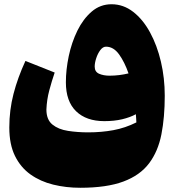

<svg xmlns="http://www.w3.org/2000/svg" viewBox="-20 -553 811 895"><path d="M748 -106.9Q748 -6.3 732.4 73.2Q716.8 152.8 674.8 208.5Q632.8 264.2 555.2 293.2Q477.5 322.3 354 322.3Q287.6 322.3 228 307.6Q168.5 293 122.3 260.3Q76.2 227.5 49.8 173.8Q23.4 120.1 23.4 41.5Q23.4 -40 43 -115.5Q62.5 -190.9 98.6 -269L234.9 -214.8Q221.2 -174.8 209.7 -131.6Q198.2 -88.4 196.3 -42.5Q196.3 4.9 224.4 27.6Q252.4 50.3 297.1 57.1Q341.8 64 391.1 64Q453.6 64 508.8 53.7Q564 43.5 615.7 17.6Q615.2 8.3 614.7 -0.7Q614.3 -9.8 613.3 -20.5Q586.4 -5.9 549.6 2.9Q512.7 11.7 466.3 11.7Q382.3 11.7 334.7 -34.4Q287.1 -80.6 287.1 -169.4Q287.1 -228 300.5 -291.7Q314 -355.5 340.8 -410.2Q367.7 -464.8 407.5 -499Q447.3 -533.2 500 -533.2Q555.2 -533.2 600.8 -497.8Q646.5 -462.4 679.4 -401.9Q712.4 -341.3 730.2 -265.1Q748 -189 748 -106.9ZM579.1 -210.9Q561 -263.2 535.2 -299.3Q509.3 -335.4 474.1 -335.4Q459.5 -335.4 447.5 -319.3Q435.5 -303.2 428.5 -281.5Q421.4 -259.8 421.4 -242.7Q421.4 -218.3 441.9 -209.2Q462.4 -200.2 490.7 -200.2Q513.7 -200.2 536.6 -203.1Q559.6 -206.1 579.1 -210.9Z"/></svg>

Font: Pinar-DS1-FD Black
Style: Regular
Weight: 900
Designer: Amin Abedi
Version: Version 2.000